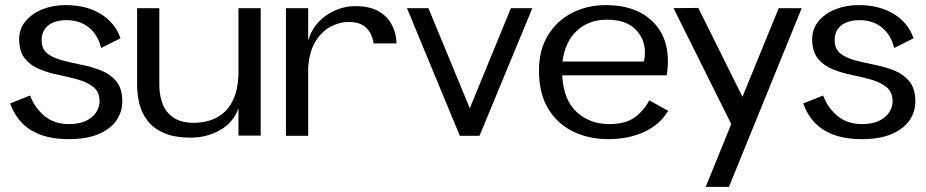

<svg xmlns="http://www.w3.org/2000/svg" viewBox="-20 -532 3625 752"><path d="M237 -512Q318 -512 374.5 -477.5Q431 -443 452 -382L376 -344Q364 -395 328.5 -424Q293 -453 241 -453Q194 -453 168.5 -432Q143 -411 143 -375Q143 -340 165.5 -322.5Q188 -305 224 -295.5Q260 -286 300.5 -278Q341 -270 377 -255.5Q413 -241 436 -213Q459 -185 459 -134Q459 -94 436 -60.5Q413 -27 366.5 -7Q320 13 249 13Q69 13 20 -127L98 -158Q115 -111 153.5 -78.5Q192 -46 249 -46Q292 -46 318.5 -59.5Q345 -73 357.5 -93.5Q370 -114 370 -134Q370 -171 347 -190Q324 -209 288.5 -219.5Q253 -230 212.5 -238Q172 -246 136 -260.5Q100 -275 77.5 -302.5Q55 -330 55 -379Q55 -419 80 -449Q105 -479 146 -495.5Q187 -512 237 -512Z M727 7Q663 7 622 -11Q581 -29 558 -59Q535 -89 526 -125.5Q517 -162 517 -201V-500H604V-201Q604 -159 617 -125Q630 -91 660 -71Q690 -51 739 -51Q767 -51 796 -58.5Q825 -66 851 -86Q877 -106 894 -142.5Q911 -179 914 -236V-500H1001V-1H914V-108Q894 -52 842 -22.5Q790 7 727 7Z M1100 0V-500H1187V-372Q1199 -415 1227 -445Q1255 -475 1293 -491.5Q1331 -508 1371 -508Q1425 -508 1459 -490Q1493 -472 1511 -441.5Q1529 -411 1532 -376Q1532 -372 1532.5 -369Q1533 -366 1533 -362H1443Q1438 -400 1414.5 -423Q1391 -446 1346 -446Q1309 -446 1274 -427Q1239 -408 1215 -368.5Q1191 -329 1187 -266V0Z M1781 0 1574 -500H1658L1820 -108L1981 -500H2065L1858 0Z M2597 -98Q2565 -44 2503.5 -15.5Q2442 13 2362 13Q2287 13 2225.5 -16.5Q2164 -46 2127.5 -105.5Q2091 -165 2091 -256Q2091 -336 2126 -393.5Q2161 -451 2220.5 -481.5Q2280 -512 2354 -512Q2466 -512 2531 -452.5Q2596 -393 2596 -292Q2596 -265 2591 -237H2182Q2187 -141 2238.5 -93.5Q2290 -46 2366 -46Q2431 -46 2467 -73Q2503 -100 2523 -139ZM2356 -455Q2287 -455 2240 -412Q2193 -369 2183 -291H2502Q2504 -300 2505 -308.5Q2506 -317 2506 -327Q2506 -380 2468.5 -417.5Q2431 -455 2356 -455Z M2744 200 2844 -46 2618 -500 2715 -501 2888 -153 3030 -500H3120L2835 200Z M3343 -512Q3424 -512 3480.5 -477.5Q3537 -443 3558 -382L3482 -344Q3470 -395 3434.5 -424Q3399 -453 3347 -453Q3300 -453 3274.5 -432Q3249 -411 3249 -375Q3249 -340 3271.5 -322.5Q3294 -305 3330 -295.5Q3366 -286 3406.5 -278Q3447 -270 3483 -255.5Q3519 -241 3542 -213Q3565 -185 3565 -134Q3565 -94 3542 -60.5Q3519 -27 3472.5 -7Q3426 13 3355 13Q3175 13 3126 -127L3204 -158Q3221 -111 3259.5 -78.5Q3298 -46 3355 -46Q3398 -46 3424.5 -59.5Q3451 -73 3463.5 -93.5Q3476 -114 3476 -134Q3476 -171 3453 -190Q3430 -209 3394.5 -219.5Q3359 -230 3318.5 -238Q3278 -246 3242 -260.5Q3206 -275 3183.5 -302.5Q3161 -330 3161 -379Q3161 -419 3186 -449Q3211 -479 3252 -495.5Q3293 -512 3343 -512Z"/></svg>

Font: Panamera Medium
Style: Regular
Weight: 500
Designer: Bastien Sozeau
Foundry: NBR — Bastien Sozeau
Version: Version 3.002; ttfautohint (v1.8.4.7-5d5b);gftools[0.9.33]